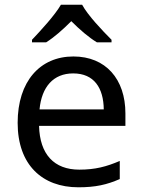

<svg xmlns="http://www.w3.org/2000/svg" viewBox="-20 -786 604 816"><path d="M329 -766H239C213 -721 153 -656 116 -617V-606H176C211 -628 247 -660 283 -696C319 -660 357 -627 392 -606H454V-617C416 -655 353 -721 329 -766ZM292 -546C150 -546 55 -440 55 -264C55 -85 160 10 313 10C386 10 434 -1 489 -25V-102C433 -78 385 -65 317 -65C210 -65 149 -130 146 -251H513V-304C513 -450 429 -546 292 -546ZM291 -474C380 -474 420 -412 421 -321H148C157 -417 207 -474 291 -474Z"/></svg>

Font: Noto Sans Hebrew Droid
Style: Bold
Weight: 700
Designer: Monotype Design Team
Foundry: Monotype Imaging Inc.
Version: Version 1.100